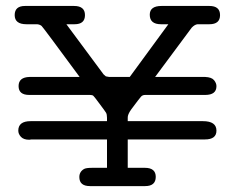

<svg xmlns="http://www.w3.org/2000/svg" viewBox="-20 -631 798 651"><path d="M64.9 -610.8H231Q268.1 -610.8 268.1 -579.8Q268.1 -548.8 232.9 -548.8H205.1L331.1 -378.9L338.9 -372.1L350.1 -370.1H419.9L550.8 -548.8H525.9Q487.8 -548.8 487.8 -581.1Q487.8 -610.8 527.8 -610.8H689.9Q726.1 -610.8 726.1 -579.8Q726.1 -548.8 689.9 -548.8H649.9Q640.1 -547.9 629.9 -537.1Q622.1 -527.3 505.9 -370.1H675.8Q697.8 -369.1 705.8 -359.1Q713.9 -349.1 713.9 -338.9Q713.9 -309.1 675.8 -309.1H472.2Q463.4 -309.1 458.3 -303.5Q453.1 -297.9 424.8 -259.8Q412.6 -242.7 413.1 -231.9V-220.2H668Q713.9 -220.2 713.9 -188Q713.9 -158.2 674.8 -158.2H413.1V-62H471.2Q508.3 -62 508.1 -31Q507.8 0 472.2 0H285.2Q249 0 249 -30.8Q249 -48.8 265.1 -58.1Q272 -62 293 -62H342.8V-158.2H86.9Q83 -157.2 79.1 -157.2Q60.1 -157.2 51 -167Q42 -176.8 42 -188Q42 -220.2 84 -220.2H342.8V-231.9Q342.8 -243.2 339.4 -249Q335.9 -254.9 313 -285.2Q299.8 -303.2 296.4 -306.2Q293 -309.1 285.2 -309.1H79.1Q43 -309.1 43 -339.1Q43 -369.1 80.1 -370.1H250Q127.9 -536.1 121.1 -543Q115.2 -547.9 106 -548.8H69.8Q29.8 -548.8 29.8 -579.8Q29.8 -610.8 64.9 -610.8Z"/></svg>

Font: CMU Typewriter Text Variable Width
Style: Medium
Weight: 500
Version: Version 0.7.0